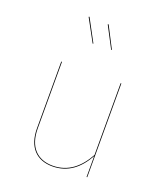

<svg xmlns="http://www.w3.org/2000/svg" viewBox="-144 -886 863 995"><g transform="rotate(20 287.5 -388.5)"><path d="M177.4 -785.6 173.3 -783.6 240.5 -660.1 243.9 -661.9ZM283.8 -782.8 279.7 -780.7 341.7 -662.3 345.1 -664ZM450.8 -517.2H446.8V-121.3C405.9 -46.6 347.4 5.2 261.1 5.2C175.6 5.2 123.3 -48.8 123.3 -150.1V-517.2H119.3V-149.9C119.3 -46 173.3 9.1 260.8 9.1C346.8 9.1 405.7 -40.1 447.1 -115L447.1 0H450.8Z"/></g></svg>

Font: Fira Sans Four
Style: Regular
Weight: 100
Designer: Carrois Corporate & Edenspiekermann AG
Foundry: Carrois Corporate GbR & Edenspiekermann AG
Version: Version 4.203;PS 004.203;hotconv 1.0.88;makeotf.lib2.5.64775